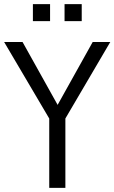

<svg xmlns="http://www.w3.org/2000/svg" viewBox="-22 -908 553 928"><path d="M216 0V-366L232 -308L-2 -705H87L261 -393H252L426 -705H511L278 -308L294 -366V0ZM290 -806V-888H373V-806ZM137 -806V-888H220V-806Z"/></svg>

Font: Nunito Sans 10pt Condensed
Style: Regular
Weight: 400
Width: 3
Designer: Vernon Adams
Foundry: Vernon Adams
Version: Version 3.101;gftools[0.9.27]